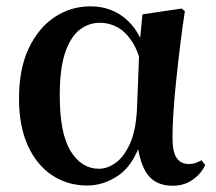

<svg xmlns="http://www.w3.org/2000/svg" viewBox="-20 -572 685 608"><path d="M256.3 15.5Q193.6 15.5 144.7 -17.2Q95.7 -49.9 68 -111.3Q40.2 -172.8 40.2 -259.4Q40.2 -354.6 71.3 -419.6Q102.3 -484.6 153.6 -518.3Q204.8 -551.9 266.1 -551.9Q335.7 -551.9 383.5 -507.5Q431.3 -463.2 446 -381.8H452.5L431.2 -353.7Q419.2 -407.4 398.7 -439.4Q378.2 -471.4 352 -485.7Q325.8 -499.9 296.4 -499.9Q261.7 -499.9 232.8 -478.2Q204 -456.5 186.6 -406.1Q169.2 -355.7 169.2 -269.8Q169.2 -149.6 203.6 -93.6Q238.1 -37.6 293.5 -37.6Q320.2 -37.6 346.6 -56.6Q372.9 -75.6 391.7 -117.3Q410.5 -159.1 413.8 -227.4L421.6 -428L431.1 -526.6L555.4 -545L565.4 -536.5Q556.9 -481.4 550.1 -424.9Q543.2 -368.4 537.7 -315.4Q532.2 -262.4 529.2 -216.4Q526.2 -170.4 526.2 -135.4Q526.2 -91.4 539.2 -72.1Q552.2 -52.7 577.7 -52.7Q590.9 -52.7 600.2 -56.3Q609.5 -60 618 -64.5L629.7 -49.4Q617 -21.7 590 -2.7Q563 16.2 526.5 16.2Q475.9 16.2 449.1 -17.1Q422.3 -50.5 413.4 -127.3L428.4 -128.7Q402.2 -48.4 355 -16.4Q307.8 15.5 256.3 15.5Z"/></svg>

Font: Noto Serif SC
Style: Regular
Weight: 200
Designer: Ryoko NISHIZUKA 西塚涼子 (kana & ideographs); Frank Grießhammer (Latin, Greek & Cyrillic); Wenlong ZHANG 张文龙 (bopomofo); San
Foundry: Adobe
Version: Version 2.001;hotconv 1.1.0;makeotfexe 2.6.0